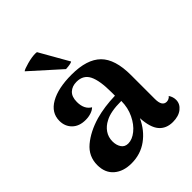

<svg xmlns="http://www.w3.org/2000/svg" viewBox="-210 -856 985 985"><g transform="rotate(-45 282.5 -364.0)"><path d="M559 -59Q559 -30 534 -10Q509 10 467 10Q419 10 392 -21.5Q365 -53 361 -124Q333 -63 283 -26.5Q233 10 167 10Q108 10 72 -21Q36 -52 36 -108Q36 -172 85 -213Q134 -254 209 -276Q274 -294 352 -296V-321Q352 -406 332 -446Q312 -486 263 -486Q231 -486 211 -467.5Q191 -449 191 -411Q191 -358 227 -337Q216 -326 197.5 -320Q179 -314 158 -314Q112 -314 85.5 -340Q59 -366 59 -406Q59 -465 116 -497.5Q173 -530 271 -530Q382 -530 433.5 -479Q485 -428 485 -313V-139Q485 -86 518 -86Q525 -86 533 -89.5Q541 -93 546 -100Q559 -81 559 -59ZM356 -254Q277 -254 238 -232Q210 -218 193.5 -194Q177 -170 177 -139Q177 -112 189.5 -93Q202 -74 227 -74Q256 -74 286 -98Q316 -122 336 -163.5Q356 -205 356 -254ZM216 -738Q224 -738 227 -737L317 -579Q308 -572 271 -570L113 -712Q121 -719 156 -728.5Q191 -738 216 -738Z"/></g></svg>

Font: Arima Madurai Black
Style: Regular
Weight: 900
Designer: Joana Correia and Natanael Gama
Foundry: NDISCOVER
Version: Version 1.019